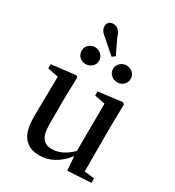

<svg xmlns="http://www.w3.org/2000/svg" viewBox="-219 -1057 1093 1199"><g transform="rotate(30 327.5 -457.5)"><path d="M445.3 -624Q418.9 -624 399.9 -641.1Q380.9 -658.2 380.9 -684.6Q380.9 -710 399.9 -727.5Q418.9 -745.1 445.3 -745.1Q470.7 -745.1 489.3 -727.5Q507.8 -710 507.8 -684.6Q507.8 -658.2 489.3 -641.1Q470.7 -624 445.3 -624ZM335 -745.1 245.1 -823.2Q219.7 -843.8 210.4 -857.4Q201.2 -871.1 201.2 -889.6Q201.2 -908.2 212.9 -918.5Q224.6 -928.7 242.2 -928.7Q288.1 -928.7 304.7 -869.1L356.4 -760.7ZM216.8 -624Q190.4 -624 172.4 -641.1Q154.3 -658.2 154.3 -684.6Q154.3 -710.9 172.4 -728Q190.4 -745.1 216.8 -745.1Q242.2 -745.1 261.2 -727.5Q280.3 -710 280.3 -684.6Q280.3 -658.2 261.2 -641.1Q242.2 -624 216.8 -624ZM547.9 -41 620.1 -32.2V0L451.2 9.8L443.4 -90.8Q360.4 14.6 251 14.6Q177.7 14.6 139.6 -32.2Q101.6 -79.1 102.5 -185.5L106.4 -468.8L29.3 -484.4V-514.6L204.1 -535.2L213.9 -524.4L210 -367.2V-185.5Q210 -117.2 231.9 -87.9Q253.9 -58.6 298.8 -58.6Q373 -58.6 441.4 -127L443.4 -468.8L367.2 -484.4V-513.7L540 -535.2L550.8 -524.4L547.9 -367.2Z"/></g></svg>

Font: GenYoMin TW TTF SemiBold
Style: Regular
Weight: 600
Version: Version 1.300